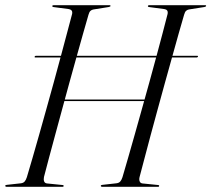

<svg xmlns="http://www.w3.org/2000/svg" viewBox="-25 -720 814 740"><path d="M108.5 -502Q109 -503 110.2 -504Q111.5 -505 113 -505H735.5Q737 -505 737.8 -504Q738.5 -503 738 -502Q737.5 -500.5 736.2 -499.5Q735 -498.5 733.5 -498.5H111Q107.5 -498.5 108.5 -502ZM144.5 -38Q142.5 -28.5 145 -21.2Q147.5 -14 156 -13L215 -7Q217.5 -7 219 -6Q220.5 -5 220.5 -3.5Q220.5 -2 219.2 -1Q218 0 216 0H0.5Q-2 0 -3.5 -1.2Q-5 -2.5 -5 -3Q-5 -5.5 -3 -6.5Q-1 -7.5 1 -7.5L55 -13.5Q64.5 -14.5 69.8 -20.2Q75 -26 78.5 -37Q88 -69 100.2 -110.8Q112.5 -152.5 126 -201Q139.5 -249.5 154 -300.8Q168.5 -352 182.5 -403.5Q196.5 -455 209.5 -503.2Q222.5 -551.5 233.5 -593.2Q244.5 -635 253 -666.5Q254.5 -675.5 250.8 -679.8Q247 -684 240 -685L183.5 -692.5Q179 -693 177.8 -694Q176.5 -695 176.5 -696.5Q176.5 -698.5 178 -699.2Q179.5 -700 181.5 -700H397.5Q399.5 -700 400.2 -699.2Q401 -698.5 401 -697.5Q401 -696 399.8 -695Q398.5 -694 394.5 -693L335 -683.5Q328.5 -682.5 323.8 -678.2Q319 -674 316 -663Q306.5 -631 294.8 -589Q283 -547 269.5 -498.8Q256 -450.5 241.8 -399Q227.5 -347.5 213.8 -296.2Q200 -245 187 -197.5Q174 -150 163.2 -109.2Q152.5 -68.5 144.5 -38ZM202 -336.5H556L553.5 -330.5H200ZM513 -38Q510.5 -28.5 513.2 -21.2Q516 -14 524 -13L583.5 -7Q586 -7 587.2 -6Q588.5 -5 588.5 -3.5Q588.5 -2 587.5 -1Q586.5 0 584.5 0H368.5Q366.5 0 365 -1.2Q363.5 -2.5 363.5 -3Q363.5 -5.5 365.2 -6.5Q367 -7.5 369.5 -7.5L423 -13.5Q433 -14.5 438.2 -20.2Q443.5 -26 447 -37Q456.5 -69 468.5 -110.8Q480.5 -152.5 494.2 -201Q508 -249.5 522.2 -300.8Q536.5 -352 550.8 -403.5Q565 -455 578 -503.2Q591 -551.5 602 -593.2Q613 -635 621 -666.5Q622.5 -675.5 619 -679.8Q615.5 -684 608.5 -685L552 -692.5Q547.5 -693 546.2 -694Q545 -695 545 -696.5Q545 -698.5 546.5 -699.2Q548 -700 550 -700H765.5Q768 -700 768.8 -699.2Q769.5 -698.5 769.5 -697.5Q769.5 -696 768.2 -695Q767 -694 763 -693L703 -683.5Q697 -682.5 692.2 -678.2Q687.5 -674 684.5 -663Q675 -631 663.2 -589Q651.5 -547 638 -498.8Q624.5 -450.5 610.2 -399Q596 -347.5 582 -296.2Q568 -245 555.2 -197.5Q542.5 -150 531.8 -109.2Q521 -68.5 513 -38Z"/></svg>

Font: Fraunces 120pt Light
Style: Italic
Weight: 300
Italic angle: -16°
Version: Version 1.000;[b76b70a41]